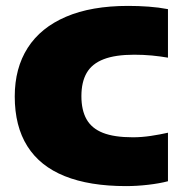

<svg xmlns="http://www.w3.org/2000/svg" viewBox="-20 -623 617 651"><path d="M407.5 8Q283.5 8 199.5 -25.8Q115.5 -59.5 72.8 -127.2Q30 -195 30 -296Q30 -392 74 -460.8Q118 -529.5 203.8 -566.2Q289.5 -603 414.5 -603Q449 -603 483.8 -600.5Q518.5 -598 549.5 -592V-427.5Q523.5 -432 494.8 -434.8Q466 -437.5 435 -437.5Q371 -437.5 331.5 -422.2Q292 -407 274 -376Q256 -345 256 -297Q256 -249.5 273.5 -218.5Q291 -187.5 329.2 -172.5Q367.5 -157.5 430.5 -157.5Q460 -157.5 491.5 -162.2Q523 -167 549.5 -173V-8.5Q521 -1 482.5 3.5Q444 8 407.5 8Z"/></svg>

Font: Encode Sans SC Black
Style: Regular
Weight: 900
Version: Version 3.002